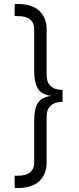

<svg xmlns="http://www.w3.org/2000/svg" viewBox="-20 -802 391 955"><path d="M289 -355H291V-295H289Q252 -295 232 -276Q212 -257 212 -224V4Q212 65 175.5 99Q139 133 71 133H53V72H68Q150 72 150 6V-203Q150 -260 168.5 -289.5Q187 -319 235 -325Q187 -331 168.5 -361.5Q150 -392 150 -450V-656Q150 -722 68 -722H53V-782H71Q139 -782 175.5 -748Q212 -714 212 -654V-426Q212 -393 232 -374Q252 -355 289 -355Z"/></svg>

Font: Khand
Style: Regular
Weight: 400
Designer: Devanagari: Sanchit Sawaria, Jyotish Sonowal; Latin: Satya Rajpurohit
Foundry: Indian Type Foundry
Version: Version 1.101;PS 1.0;hotconv 1.0.78;makeotf.lib2.5.61930; tt